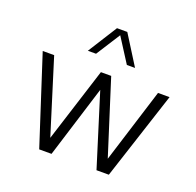

<svg xmlns="http://www.w3.org/2000/svg" viewBox="-128 -867 1022 1001"><g transform="rotate(20 383.5 -366.0)"><path d="M514.2 -569.8H468.8L383.3 -703.6L297.9 -569.8H252.4L355 -732.4H412.1ZM576.2 0H507.8L382.8 -400.4L258.3 0H189.9L31.7 -488.3H95.2L223.6 -76.2L354.5 -488.3H411.6L542.5 -76.2L671.4 -488.3H735.4Z"/></g></svg>

Font: Kumbh Sans Light
Style: Regular
Weight: 300
Version: Version 1.004